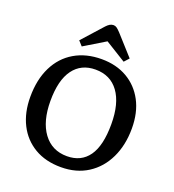

<svg xmlns="http://www.w3.org/2000/svg" viewBox="-166 -1069 1097 1210"><g transform="rotate(20 382.5 -463.5)"><path d="M380 14Q277 14 202.5 -30Q128 -74 88 -153Q48 -232 48 -337Q48 -453 90 -538Q132 -623 209.5 -668.5Q287 -714 391 -714Q489 -714 562.5 -671.5Q636 -629 677 -551.5Q718 -474 718 -368Q718 -256 676.5 -169.5Q635 -83 559 -34.5Q483 14 380 14ZM392 -64Q487 -64 537 -134.5Q587 -205 587 -349Q587 -488 532 -563.5Q477 -639 377 -639Q281 -639 228.5 -567.5Q176 -496 176 -357Q176 -220 233.5 -142Q291 -64 392 -64ZM244 -746 216 -777 340 -915Q351 -927 362.5 -934Q374 -941 387 -941Q399 -941 409 -934Q419 -927 435 -910L554 -778L525 -746L386 -832Z"/></g></svg>

Font: Literata 12pt Medium
Style: Regular
Weight: 500
Designer: Latin by Veronika Burian and Jose Scaglione. Greek by Irene Vlachou. Cyrillic by Vera Evstafieva.
Foundry: TypeTogether
Version: Version 3.002